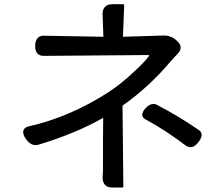

<svg xmlns="http://www.w3.org/2000/svg" viewBox="-20 -796 1040 893"><path d="M548.8 76.2H501Q480.5 76.2 468.8 64.5Q457 52.7 457 27.3Q457 19.5 458 14.2Q459 8.8 459 -26.4V-143.6Q460 -212.9 460 -248Q331.1 -174.8 159.2 -123Q152.3 -121.1 145.5 -121.1Q119.1 -121.1 98.6 -152.3Q87.9 -168.9 87.9 -180.2Q87.9 -191.4 93.8 -197.8Q99.6 -204.1 108.4 -207Q109.4 -207 109.4 -207Q303.7 -251 481.4 -365.2Q543 -405.3 598.6 -458Q654.3 -508.8 670.9 -533.2Q673.8 -537.1 674.8 -539.1Q671.9 -540 668 -540L181.6 -536.1Q165 -536.1 154.3 -546.9Q143.6 -557.6 143.6 -582Q143.6 -608.4 156.2 -620.1Q166 -629.9 181.6 -629.9L460.9 -625Q457 -730.5 457 -731.4Q457 -752.9 468.8 -764.6Q480.5 -776.4 502.9 -776.4H552.7Q554.7 -776.4 556.2 -774.9Q557.6 -773.4 557.6 -771.5L551.8 -625L742.2 -630.9Q778.3 -630.9 805.7 -603.5Q820.3 -588.9 820.3 -575.2Q820.3 -561.5 808.6 -548.8L775.4 -512.7Q673.8 -391.6 549.8 -304.7L553.7 71.3Q553.7 73.2 552.2 74.7Q550.8 76.2 548.8 76.2ZM866.2 -111.3Q855.5 -111.3 843.8 -119.1Q744.1 -194.3 659.2 -239.3Q641.6 -248 641.6 -261.7Q641.6 -277.3 659.2 -294.9Q676.8 -312.5 693.4 -312.5Q704.1 -312.5 714.8 -305.7Q812.5 -254.9 901.4 -193.4Q918 -183.6 918 -168.9Q918 -154.3 903.3 -135.7Q885.7 -111.3 866.2 -111.3Z"/></svg>

Font: TaiwanPearl
Style: Regular
Weight: 400
Version: Version 2.102